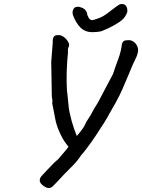

<svg xmlns="http://www.w3.org/2000/svg" viewBox="-20 -885 716 967"><path d="M637 -682Q657 -677 668.5 -658Q680 -639 673 -616Q671 -607 667.5 -599.5Q664 -592 660 -583Q653 -570 642 -543.5Q631 -517 618.5 -487.5Q606 -458 596 -435Q586 -412 582 -405Q572 -385 561 -365Q550 -345 538 -325Q522 -295 504 -266Q486 -237 467 -209Q461 -199 445.5 -177Q430 -155 414 -134Q398 -113 390 -105Q372 -77 349 -53.5Q326 -30 303 -7Q291 6 283.5 14Q276 22 269 29.5Q262 37 251 48Q231 72 205 55Q190 46 183.5 35.5Q177 25 183 11Q184 7 195 -4.5Q206 -16 220.5 -32Q235 -48 249.5 -62Q264 -76 273 -83Q291 -105 303.5 -119Q316 -133 325 -146Q301 -174 285 -208Q269 -242 263 -266Q261 -273 259.5 -279.5Q258 -286 257 -293L243 -365Q245 -375 243.5 -382Q242 -389 241 -398L238 -574Q238 -570 238.5 -579.5Q239 -589 240.5 -605Q242 -621 243 -637Q244 -653 245 -662Q246 -667 245.5 -678Q245 -689 250 -698.5Q255 -708 270 -708Q286 -710 301 -699Q316 -688 324 -673Q332 -658 325 -647Q321 -639 322 -629Q323 -619 321 -605Q320 -597 318.5 -575Q317 -553 316 -525.5Q315 -498 315.5 -473.5Q316 -449 317 -435Q316 -442 317 -432.5Q318 -423 320 -406Q322 -389 323.5 -372Q325 -355 326 -346Q327 -335 331 -316Q335 -297 341 -275.5Q347 -254 354 -234Q361 -214 367 -200L381 -217Q388 -227 395 -235.5Q402 -244 406 -253Q414 -272 425.5 -288Q437 -304 445 -321Q455 -340 465.5 -356Q476 -372 484 -389L549 -512Q560 -546 575 -586Q590 -626 594 -663Q599 -682 616 -682Q618 -682 625.5 -682.5Q633 -683 637 -682ZM449 -723Q410 -722 386 -745.5Q362 -769 347 -810Q345 -818 345.5 -826Q346 -834 353 -844Q357 -849 366.5 -850.5Q376 -852 380 -850Q401 -845 410 -834.5Q419 -824 420 -809Q423 -804 424.5 -800Q426 -796 427 -794Q433 -786 439.5 -784Q446 -782 465 -789Q490 -797 508 -809Q526 -821 542 -834Q556 -845 565 -851.5Q574 -858 581 -862L583 -863Q592 -866 601 -864Q610 -862 613 -857Q619 -851 620.5 -841.5Q622 -832 621 -824L620 -822Q618 -814 609 -800.5Q600 -787 581 -774Q565 -763 545 -752.5Q525 -742 503 -733Q496 -729 485.5 -726.5Q475 -724 449 -723Z"/></svg>

Font: Caveat SemiBold
Style: Regular
Weight: 600
Designer: Pablo Impallari
Foundry: Pablo Impallari
Version: Version 2.000